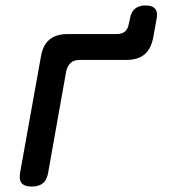

<svg xmlns="http://www.w3.org/2000/svg" viewBox="-20 -675 640 705"><path d="M96 10Q70 10 59.5 -2.5Q49 -15 54 -42L130 -466Q137 -509 161.5 -529.5Q186 -550 229 -550H409Q428 -550 439 -559.5Q450 -569 453 -588L457 -606Q461 -631 475.5 -643Q490 -655 515 -655Q539 -655 549.5 -643Q560 -631 555 -606L543 -539Q535 -496 511 -475.5Q487 -455 444 -455H273Q252 -455 240 -444.5Q228 -434 223 -413L157 -42Q153 -15 138 -2.5Q123 10 96 10Z"/></svg>

Font: Maple Mono NL Medium
Style: Italic
Weight: 500
Italic angle: -10°
Monospace: yes
Designer: subframe7536
Version: Version 7.000